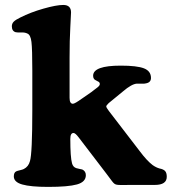

<svg xmlns="http://www.w3.org/2000/svg" viewBox="-20 -730 685 760"><path d="M107.9 -295.4V-450.7Q107.9 -535.6 104.5 -564Q101.1 -592.3 88.4 -597.2Q79.1 -602.1 63.5 -601.6Q47.9 -601.1 42 -602.5Q26.9 -606.9 26.9 -626Q26.9 -636.7 34.4 -644.3Q42 -651.9 60.1 -660.6Q100.6 -681.2 151.9 -695.8Q203.1 -710.4 230.5 -710.4Q261.2 -710.4 261.2 -680.7Q261.2 -674.3 258.3 -622.3Q255.4 -570.3 255.4 -502V-342.8Q255.4 -319.3 268.6 -319.3Q275.9 -319.3 303.2 -338.9L343.3 -366.7Q346.2 -369.1 350.1 -372.1Q354 -375 356.2 -376.7Q358.4 -378.4 361.3 -380.6Q364.3 -382.8 365.5 -383.8Q366.7 -384.8 368.7 -386.5Q370.6 -388.2 371.3 -389.2Q372.1 -390.1 373 -391.4Q374 -392.6 374.3 -393.6Q374.5 -394.5 374.8 -395.8Q375 -397 375 -398.4Q375 -403.3 369.6 -406.7Q368.7 -407.2 365.2 -408.9Q361.8 -410.6 360.4 -411.6Q348.6 -416 348.6 -430.2Q348.6 -470.2 458 -470.2Q522 -470.2 549.8 -459.5Q577.6 -448.7 577.6 -421.4Q577.6 -403.3 557.1 -399.9Q553.7 -398.4 539.8 -398.9Q525.9 -399.4 521.5 -398.9Q501 -397.5 466.8 -368.2L410.2 -321.8Q400.4 -312.5 400.6 -308.3Q400.9 -304.2 411.1 -290.5L533.7 -130.9Q561.5 -93.8 584 -76.7Q597.7 -66.9 611.8 -63Q627 -60.1 633.5 -53Q640.1 -45.9 640.1 -30.3Q640.1 2 592.8 2H500.5Q492.2 2 479.7 2.2Q467.3 2.4 461.9 2.4Q456.5 2.4 449.5 2Q442.4 1.5 438.7 0.2Q435.1 -1 432.1 -3.4Q428.2 -6.3 422.4 -14.2Q416.5 -22 401.6 -42Q386.7 -62 372.1 -80.6L291.5 -186Q278.3 -203.6 271 -203.6Q258.3 -203.6 258.3 -180.2Q258.3 -107.9 265.1 -83.5Q269 -68.8 281.7 -64.5Q286.6 -63 294.2 -61.5Q301.8 -60.1 305.7 -59.1Q319.8 -52.2 319.8 -36.6Q319.8 -9.8 284.9 0Q250 9.8 170.9 9.8Q101.1 9.8 67.9 0.2Q34.7 -9.3 34.7 -31.7Q34.7 -47.4 44.4 -51.8Q48.3 -53.7 59.1 -56.2Q69.8 -58.6 74.2 -61Q92.8 -70.3 98.6 -92.3Q107.9 -122.1 107.9 -295.4Z"/></svg>

Font: Cooper*
Style: Bold
Weight: 700
Designer: Owen Earl
Foundry: indestructible type*
Version: Version 0.001